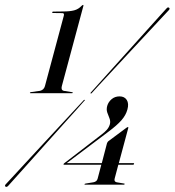

<svg xmlns="http://www.w3.org/2000/svg" viewBox="-40 -732 692 761"><path d="M169.5 -680.5Q166 -680.5 167 -683.5Q167.5 -686 170.5 -686L209 -686.5Q237 -686.5 254 -691Q271 -695.5 283.5 -709Q287.5 -712.5 289 -712.5Q291.5 -712.5 290.5 -708.5L205 -390.5Q201 -375 212.5 -372L246.5 -366.5Q249 -365.5 248.5 -364.5Q248 -362.5 245 -362.5H81.5Q78 -362.5 78.5 -364.5Q79 -366 83 -367L119 -372Q134 -376 138 -390.5L213 -670Q215.5 -680 207.5 -680ZM384 -164Q386.5 -170 389 -172L461 -225.5Q465.5 -228.5 467 -228.5Q469.5 -228.5 468.5 -225L431 -85.5H489Q492 -85.5 491.5 -82Q490.5 -79 486.5 -79H429L414.5 -24.5Q411 -12 422.5 -9.5L452 -4.5Q455 -4 454 -2.5Q453.5 0 450.5 0H298Q294 0 295 -2Q295.5 -4 299.5 -4.5L330 -9.5Q344 -12 347 -24L361.5 -79H213.5Q211 -79 212 -81Q212 -83 214 -84.5L361.5 -198Q375.5 -208.5 383.8 -218Q392 -227.5 395.5 -239.5Q398.5 -251.5 394 -262.8Q389.5 -274 385.2 -286Q381 -298 385 -312.5Q389.5 -328 402.5 -339Q415.5 -350 434 -350Q453.5 -350 462.5 -335.8Q471.5 -321.5 465 -298Q459 -275.5 441.2 -255.2Q423.5 -235 388.5 -209L224.5 -85.5H363.5ZM323.5 -363Q321 -360 319.5 -362Q317 -363 320.5 -366Q324.5 -370.5 347.5 -396Q370.5 -421.5 404 -458.8Q437.5 -496 474.2 -536.8Q511 -577.5 543.5 -613.8Q576 -650 597 -673.2Q618 -696.5 619.5 -698Q625.5 -705.5 630.5 -701Q635 -697 627.5 -690Q626.5 -689 605 -666Q583.5 -643 550.5 -607.5Q517.5 -572 480 -531.8Q442.5 -491.5 408.5 -454.8Q374.5 -418 351 -393Q327.5 -368 323.5 -363ZM290.5 -333.5Q293 -337.5 295.5 -336Q298 -334.5 293 -331Q289.5 -326.5 266.5 -301Q243.5 -275.5 209.8 -238Q176 -200.5 139 -159Q102 -117.5 69.2 -81Q36.5 -44.5 15.2 -20.8Q-6 3 -7.5 4.5Q-13.5 11 -18.5 7.5Q-23 3.5 -15.5 -3.5Q-14 -5 7.5 -28.2Q29 -51.5 62.5 -87.8Q96 -124 133.5 -164.5Q171 -205 205.5 -242Q240 -279 263.2 -304.2Q286.5 -329.5 290.5 -333.5Z"/></svg>

Font: Fraunces 144pt
Style: Italic
Weight: 400
Italic angle: -16°
Version: Version 1.000;[b76b70a41]